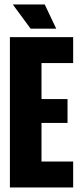

<svg xmlns="http://www.w3.org/2000/svg" viewBox="-20 -823 353 843"><path d="M23.5 -660H162.2V0H23.5ZM117.3 -113.8H301.2V0H117.3ZM117.3 -388H276.5V-283.3H117.3ZM117.3 -660H301.2V-546.2H117.3ZM226.8 -697.2 176.5 -803.3H36.2L114.3 -697.2Z"/></svg>

Font: Bricolage Grotesque 96pt Condensed ExBd
Style: Regular
Weight: 800
Width: 3
Designer: Mathieu Triay
Foundry: Atelier Triay
Version: Version 1.001;Glyphs 3.2 (3207)